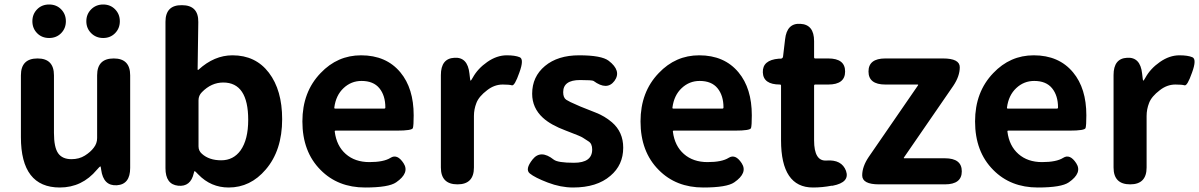

<svg xmlns="http://www.w3.org/2000/svg" viewBox="-20 -820 5333 854"><path d="M246 14Q73 14 73 -210V-485Q73 -560 147 -560Q220 -560 220 -485V-229Q220 -165 238.5 -138.5Q257 -112 298 -112Q332 -112 357.5 -128Q383 -144 397 -163Q412 -182 412 -206V-485Q412 -560 486 -560Q559 -560 559 -485V-73Q559 0 500 4Q440 8 430 -65L429 -72Q428 -80 426 -80Q424 -80 411 -65Q345 14 246 14ZM198.5 -651Q166 -651 145 -672.5Q124 -694 124 -725.5Q124 -757 145 -778.5Q166 -800 198.5 -800Q231 -800 252 -778.5Q273 -757 273 -725.5Q273 -694 252 -672.5Q231 -651 198.5 -651ZM439 -651Q407 -651 385.5 -672.5Q364 -694 364 -725.5Q364 -757 385.5 -778.5Q407 -800 439 -800Q471 -800 492 -778.5Q513 -757 513 -725.5Q513 -694 492 -672.5Q471 -651 439 -651Z M997 14Q918 14 862 -44Q848 -59 846 -59Q844 -59 842 -50Q828 12 772 6Q716 0 716 -72V-723Q716 -798 789 -797Q863 -797 862 -722L859 -512Q859 -507 863 -510Q933 -574 1014 -574Q1117 -574 1176 -496.5Q1235 -419 1235 -290Q1235 -151 1162 -66Q1094 14 997 14ZM1050 -151Q1084 -199 1084 -287Q1084 -453 973 -453Q920 -453 878 -410Q863 -395 863 -374V-169Q863 -149 878 -136Q910 -107 964 -107Q1018 -107 1050 -151Z M1604 14Q1483 14 1406 -64Q1325 -145 1325 -280Q1325 -411 1406 -495Q1481 -574 1586 -574Q1698 -574 1761 -498Q1820 -427 1820 -307Q1820 -262 1816.5 -250.5Q1813 -239 1745 -239H1473Q1468 -239 1469 -234Q1477 -171 1518 -135Q1559 -99 1623 -99Q1687 -99 1717 -118Q1747 -137 1775 -94Q1803 -51 1742 -9Q1709 14 1604 14ZM1467 -342Q1466 -337 1471 -337H1689Q1694 -337 1694 -342Q1694 -395 1667.5 -427.5Q1641 -460 1588 -460Q1542 -460 1508 -428Q1474 -396 1467 -342Z M2015 0Q1941 0 1941 -75V-486Q1941 -560 2001 -563Q2060 -567 2068 -493L2071 -468Q2072 -461 2073.5 -461Q2075 -461 2083 -475Q2105 -515 2147.5 -544.5Q2190 -574 2234 -574Q2271 -574 2291.5 -565.5Q2312 -557 2290 -497Q2269 -437 2257 -440.5Q2245 -444 2216 -444Q2179 -444 2147 -419Q2110 -391 2099 -362Q2088 -334 2088 -304V-75Q2088 0 2015 0Z M2529 14Q2474 14 2416.5 -8Q2359 -30 2336.5 -48.5Q2314 -67 2349 -111Q2385 -156 2443 -110Q2461 -96 2533 -96Q2614 -96 2614 -155Q2614 -181 2598 -191Q2582 -201 2572.5 -207.5Q2563 -214 2510 -234L2497 -239Q2430 -264 2395 -296Q2347 -340 2347 -403Q2347 -479 2404 -526.5Q2461 -574 2556 -574Q2655 -574 2687 -550Q2746 -505 2713 -460Q2680 -416 2620 -460Q2614 -464 2560 -464Q2485 -464 2485 -410Q2485 -385 2499 -376Q2513 -367 2544 -354L2562 -346Q2596 -332 2630 -319Q2669 -304 2702 -276Q2752 -233 2752 -163Q2752 -86 2695 -38Q2635 14 2529 14Z M3108 14Q2987 14 2910 -64Q2829 -145 2829 -280Q2829 -411 2910 -495Q2985 -574 3090 -574Q3202 -574 3265 -498Q3324 -427 3324 -307Q3324 -262 3320.5 -250.5Q3317 -239 3249 -239H2977Q2972 -239 2973 -234Q2981 -171 3022 -135Q3063 -99 3127 -99Q3191 -99 3221 -118Q3251 -137 3279 -94Q3307 -51 3246 -9Q3213 14 3108 14ZM2971 -342Q2970 -337 2975 -337H3193Q3198 -337 3198 -342Q3198 -395 3171.5 -427.5Q3145 -460 3092 -460Q3046 -460 3012 -428Q2978 -396 2971 -342Z M3679 6Q3638 14 3596 14Q3454 14 3454 -196V-439Q3454 -444 3449 -444Q3375 -444 3373 -498Q3371 -553 3444 -559H3453Q3462 -560 3463 -569L3472 -645Q3480 -718 3540 -714Q3601 -711 3601 -637V-565Q3601 -560 3606 -560H3664Q3739 -560 3739 -502Q3739 -444 3664 -444H3606Q3601 -444 3601 -439V-196Q3601 -102 3656 -106Q3724 -111 3743 -60Q3761 -9 3684 6Z M3890 0Q3815 0 3815 -40Q3815 -79 3844 -122L4063 -440Q4066 -444 4061 -444H3918Q3843 -444 3843 -502Q3843 -560 3918 -560H4174Q4249 -560 4249 -521Q4249 -481 4220 -438L4001 -120Q3998 -116 4003 -116H4183Q4258 -116 4258 -58Q4258 0 4183 0Z M4596 14Q4475 14 4398 -64Q4317 -145 4317 -280Q4317 -411 4398 -495Q4473 -574 4578 -574Q4690 -574 4753 -498Q4812 -427 4812 -307Q4812 -262 4808.5 -250.5Q4805 -239 4737 -239H4465Q4460 -239 4461 -234Q4469 -171 4510 -135Q4551 -99 4615 -99Q4679 -99 4709 -118Q4739 -137 4767 -94Q4795 -51 4734 -9Q4701 14 4596 14ZM4459 -342Q4458 -337 4463 -337H4681Q4686 -337 4686 -342Q4686 -395 4659.5 -427.5Q4633 -460 4580 -460Q4534 -460 4500 -428Q4466 -396 4459 -342Z M5007 0Q4933 0 4933 -75V-486Q4933 -560 4993 -563Q5052 -567 5060 -493L5063 -468Q5064 -461 5065.5 -461Q5067 -461 5075 -475Q5097 -515 5139.5 -544.5Q5182 -574 5226 -574Q5263 -574 5283.5 -565.5Q5304 -557 5282 -497Q5261 -437 5249 -440.5Q5237 -444 5208 -444Q5171 -444 5139 -419Q5102 -391 5091 -362Q5080 -334 5080 -304V-75Q5080 0 5007 0Z"/></svg>

Font: Resource Han Rounded KR
Style: Bold
Weight: 700
Designer: Cyano Hao (round all glyphs); Ryoko NISHIZUKA 西塚涼子 (kana, bopomofo & ideographs); Paul D. Hunt (Latin, Greek & Cyrillic)
Foundry: Cyano Hao
Version: 0.990